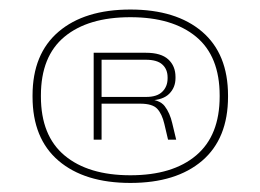

<svg xmlns="http://www.w3.org/2000/svg" viewBox="-20 -670 560 413"><path d="M260.5 -276.5Q162 -276.5 106 -324.2Q50 -372 50 -462V-464.5Q50 -554 106 -601.8Q162 -649.5 260.5 -649.5Q359 -649.5 414.8 -601.8Q470.5 -554 470.5 -464.5V-462Q470.5 -372 414.8 -324.2Q359 -276.5 260.5 -276.5ZM260.5 -293Q351.5 -293 402 -335.8Q452.5 -378.5 452.5 -462.5V-464.5Q452.5 -549 401.8 -591Q351 -633 260.5 -633Q169.5 -633 118.8 -591Q68 -549 68 -464.5V-462.5Q68 -378 119 -335.5Q170 -293 260.5 -293ZM341.5 -369.5 333.5 -403.5Q328.5 -425 318.2 -436Q308 -447 281.5 -447H192.5V-461.5H294.5Q318 -461.5 329.2 -472.8Q340.5 -484 340.5 -501.5V-503.5Q340.5 -521 329.2 -531.2Q318 -541.5 293.5 -541.5H192.5V-556.5H294Q326.5 -556.5 342 -542.2Q357.5 -528 357.5 -504.5V-502Q357.5 -482 344.2 -468.5Q331 -455 303 -454V-453L292 -457Q323 -456.5 334.2 -441.8Q345.5 -427 350.5 -405L359 -369.5ZM181.5 -369.5V-556.5H198.5V-456.5V-450.5V-369.5Z"/></svg>

Font: Anek Latin Expanded Thin
Style: Regular
Weight: 250
Width: 7
Designer: Yesha Goshar
Foundry: Ek Type
Version: Version 1.003